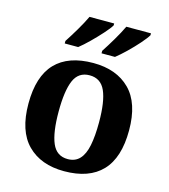

<svg xmlns="http://www.w3.org/2000/svg" viewBox="-114 -857 843 957"><g transform="rotate(15 307.0 -378.0)"><path d="M304.9 10Q184.8 10 115.8 -59.6Q46.9 -129.2 46.9 -270.2Q46.9 -410.7 113 -479.8Q179.2 -548.9 308.1 -548.9Q428.2 -548.9 497.1 -479.8Q566.1 -410.7 566.1 -270.2Q566.1 -129.2 499.9 -59.6Q433.8 10 304.9 10ZM307 -53Q345.4 -53 368.4 -77.7Q391.5 -102.3 401.3 -150.9Q411.1 -199.6 411.1 -270.2Q411.1 -377.5 387.3 -431.2Q363.5 -484.9 305.9 -484.9Q248.4 -484.9 225.4 -431.2Q202.5 -377.5 202.5 -270.3Q202.5 -163.1 225.9 -108.1Q249.4 -53 307 -53ZM334 -619Q355 -651 379 -691.5Q403 -732 419 -766H546.3V-756Q536.3 -739 510.8 -710Q485.3 -681 455.8 -652.5Q426.3 -624 403.3 -606H334ZM144.1 -619Q165.1 -651 189.1 -691.5Q213.1 -732 229.1 -766H356.4V-756Q346.4 -739 320.4 -710Q294.4 -681 265.4 -652.5Q236.4 -624 213.4 -606H144.1Z"/></g></svg>

Font: Noto Serif Telugu
Style: Regular
Weight: 400
Designer: Jelle Bosma - Monotype Design Team
Foundry: Monotype Imaging Inc.
Version: Version 2.003